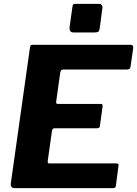

<svg xmlns="http://www.w3.org/2000/svg" viewBox="-20 -974 710 994"><path d="M135 -727Q137 -737 139.5 -739.5Q142 -742 150 -742H657Q673 -742 669 -720L656 -631Q655 -621 650.5 -617.5Q646 -614 635 -614H308Q301 -614 297.5 -611Q294 -608 292 -599L271 -449Q270 -441 272 -438.5Q274 -436 280 -436H499Q508 -436 510 -432.5Q512 -429 511 -422L497 -321Q496 -310 483 -310H262Q251 -310 249 -296L227 -140Q226 -128 234 -128H581Q590 -128 592.5 -125Q595 -122 593 -113L580 -13Q579 -6 576 -3Q573 0 563 0H56Q33 0 36 -25L135 -727ZM510 -932 496 -826Q494 -813 488.5 -809.5Q483 -806 469 -806H361Q348 -806 343.5 -813.5Q339 -821 340 -832L355 -939Q357 -949 359.5 -951.5Q362 -954 370 -954H495Q502 -954 507 -947Q512 -940 510 -932Z"/></svg>

Font: Libre Franklin Thin
Style: Bold Italic
Weight: 700
Italic angle: -8°
Version: Version 3.000